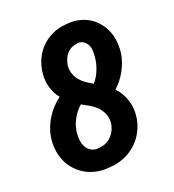

<svg xmlns="http://www.w3.org/2000/svg" viewBox="-136 -849 872 962"><g transform="rotate(-20 300.0 -367.5)"><path d="M257 8Q225 8 196 -1Q167 -10 143 -26.5Q119 -43 100.5 -66Q82 -89 71.5 -116.5Q61 -144 58 -174.5Q55 -205 60 -237Q64 -262 73.5 -286Q83 -310 97 -332.5Q111 -355 129.5 -375Q148 -395 170 -411Q157 -426 148.5 -444Q140 -462 135 -481.5Q130 -501 129.5 -522Q129 -543 132 -564Q136 -589 145.5 -613Q155 -637 170.5 -658.5Q186 -680 207.5 -697Q229 -714 253 -724.5Q277 -735 302.5 -739Q328 -743 352 -743Q382 -743 409.5 -734Q437 -725 459 -709Q481 -693 497.5 -670.5Q514 -648 523.5 -621.5Q533 -595 535 -565.5Q537 -536 533 -507Q525 -463 502.5 -422Q480 -381 445 -349Q461 -333 472 -313.5Q483 -294 490 -272Q497 -250 498.5 -226.5Q500 -203 496 -179Q492 -152 481 -126.5Q470 -101 453 -78.5Q436 -56 412.5 -38.5Q389 -21 363 -10.5Q337 0 310 4Q283 8 257 8ZM353 -414Q373 -437 385 -464.5Q397 -492 402 -520V-524Q404 -533 404.5 -542Q405 -551 405 -559Q406 -573 403.5 -585.5Q401 -598 394 -608.5Q387 -619 376.5 -626Q366 -633 353 -633Q337 -633 320.5 -627Q304 -621 291.5 -608.5Q279 -596 272 -580Q265 -564 262 -548Q259 -525 265.5 -503.5Q272 -482 285.5 -465.5Q299 -449 316.5 -437Q334 -425 353 -414ZM257 -102Q276 -102 295 -108Q314 -114 329 -127Q344 -140 353.5 -158Q363 -176 366 -195Q370 -221 361.5 -244.5Q353 -268 336.5 -285.5Q320 -303 299 -315.5Q278 -328 257 -339Q231 -317 213.5 -286Q196 -255 191 -223L190 -220Q188 -199 189 -179.5Q190 -160 197.5 -142.5Q205 -125 221 -113.5Q237 -102 257 -102Z"/></g></svg>

Font: Iosevka HT Extrabold Extended
Style: Italic
Weight: 800
Width: 7
Italic angle: -9°
Monospace: yes
Designer: Belleve Invis
Foundry: Belleve Invis
Version: Version 32.3.0; ttfautohint (v1.8.4)